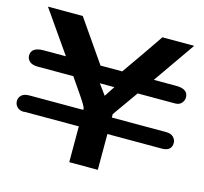

<svg xmlns="http://www.w3.org/2000/svg" viewBox="-135 -809 982 922"><g transform="rotate(15 356.0 -347.5)"><path d="M18 -260H285V-268Q282 -281 241 -340L197 -404H20Q-7 -404 -20.5 -416Q-34 -428 -34 -445Q-34 -487 28 -487H138Q119 -514 68.5 -586.5Q18 -659 -7 -695H166L310 -487H418Q497 -599 562 -695H720L575 -487H686Q746 -487 746 -445Q746 -430 735 -417Q724 -404 703 -404H517L427 -277V-260H698Q721 -260 733.5 -247.5Q746 -235 746 -219Q746 -178 697 -178H695H427V0H285V-178H18H16Q14 -177 12 -177Q-10 -177 -22 -189.5Q-34 -202 -34 -219Q-34 -236 -21.5 -248Q-9 -260 18 -260ZM329 -404 367 -352 401 -404Z"/></g></svg>

Font: Coval
Style: ExtraBold
Weight: 800
Foundry: Context Ltd
Version: Version 001.000